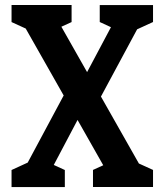

<svg xmlns="http://www.w3.org/2000/svg" viewBox="-20 -750 660 770"><path d="M352.9 -68.5 436.4 -106.6 411.8 -56 61.2 -674.2 108.2 -624.1 26.3 -661.5V-730H267.1V-661.5L183.6 -623.4L208.2 -674.4L558.7 -56L511.9 -105.7L593.7 -68.5V0H352.9ZM26.3 -68.2 108.1 -105.7 66.2 -51.4 250.2 -394.8 305.2 -295.8 176.1 -51.4 154 -107.6 240 -68.2V0.2H26.3ZM314.6 -433.2 445 -678.7 463.4 -623.2 380 -661.7V-729.8H593.7V-661.7L511.8 -624.1L554.9 -678.8L369.6 -334.4Z"/></svg>

Font: Monaspace Xenon Var ExtraLight
Style: Regular
Weight: 200
Designer: Riley Cran and the Lettermatic Team
Version: Version 1.200 (Monaspace Xenon Var)